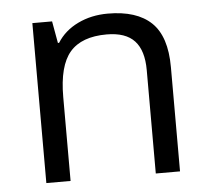

<svg xmlns="http://www.w3.org/2000/svg" viewBox="-44 -592 702 640"><g transform="rotate(-5 307.0 -272.5)"><path d="M452.1 0V-346.2Q452.1 -411.6 422.4 -443.8Q392.6 -476.1 329.1 -476.1Q245.1 -476.1 206.1 -430.7Q167 -385.3 167 -280.8V0H85.9V-535.2H151.9L165 -461.9H168.9Q193.8 -501.5 238.8 -523.2Q283.7 -544.9 338.9 -544.9Q435.5 -544.9 484.4 -498.3Q533.2 -451.7 533.2 -349.1V0Z"/></g></svg>

Font: f01947593
Style: Regular
Weight: 400
Foundry: Ascender Corporation
Version: Version 1.10